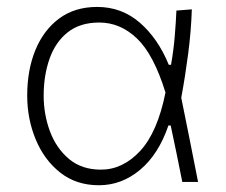

<svg xmlns="http://www.w3.org/2000/svg" viewBox="-20 -525 652 554"><path d="M265.5 9.5Q200 9.5 153.8 -27Q107.5 -63.5 83 -122.8Q58.5 -182 58.5 -249Q58.5 -323 82.2 -380.8Q106 -438.5 151 -471.8Q196 -505 260.5 -505Q331 -505 383.5 -459.5Q436 -414 467 -338H473.5Q481 -381 484.2 -420.2Q487.5 -459.5 489 -494.5L533.5 -498Q531.5 -435.5 523 -370.2Q514.5 -305 503 -243Q515.5 -182 527.5 -121.5Q539.5 -61 551.5 0H506Q497.5 -41 489.5 -82Q481 -122.5 472.5 -163H466Q437.5 -79.5 384.2 -35Q331 9.5 265.5 9.5ZM271 -35.5Q334.5 -35.5 384.5 -89.5Q434.5 -143.5 457.5 -258Q423.5 -368 375.2 -414Q327 -460 266.5 -460Q210.5 -460 175 -431.5Q139.5 -403 122.8 -355Q106 -307 106 -249Q106 -195 124.2 -146Q142.5 -97 179.2 -66.2Q216 -35.5 271 -35.5Z"/></svg>

Font: Heraclito ExtraLight
Style: Regular
Weight: 200
Designer: Kostas Bartsokas (font) & Cristiano Sobral (main changes)
Foundry: Kostas Bartsokas (font) & Cristiano Sobral (main changes)
Version: Version 1.00;July 8, 2020;FontCreator 13.0.0.2655 64-bit